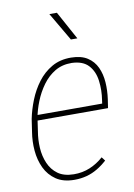

<svg xmlns="http://www.w3.org/2000/svg" viewBox="-86 -805 610 871"><g transform="rotate(-10 219.0 -370.0)"><path d="M186 10.7Q134.8 10.7 101.6 -11.7Q68.4 -34.2 51 -70.8Q33.7 -107.4 30 -150.9Q26.4 -194.3 33.2 -235.8L42 -294.9Q50.3 -336.4 67.4 -379.4Q84.5 -422.4 111.6 -458.5Q138.7 -494.6 177 -516.6Q215.3 -538.6 266.1 -538.1Q312.5 -537.6 341.1 -519Q369.6 -500.5 383.8 -469.7Q397.9 -439 400.6 -400.9Q403.3 -362.8 397.5 -322.3L391.6 -283.2H57.6L62.5 -308.1H369.1L371.1 -322.8Q378.4 -368.2 372.8 -412.1Q367.2 -456.1 341.6 -484.1Q315.9 -512.2 264.6 -513.7Q220.7 -514.2 187.5 -494.4Q154.3 -474.6 130.1 -441.4Q106 -408.2 90.6 -369.6Q75.2 -331.1 68.8 -294.9L60.1 -234.9Q53.7 -198.2 55.9 -159.7Q58.1 -121.1 72.3 -88.1Q86.4 -55.2 114 -35.2Q141.6 -15.1 187 -14.6Q227.1 -14.2 261.5 -28.6Q295.9 -43 324.2 -68.4L337.4 -51.3Q315.9 -31.7 292.2 -17.6Q268.6 -3.4 241.9 3.7Q215.3 10.7 186 10.7ZM238.3 -749.5 309.6 -619.1H279.8L203.6 -749.5Z"/></g></svg>

Font: Roboto Condensed Thin
Style: Italic
Weight: 250
Italic angle: -12°
Designer: Christian Robertson
Foundry: Google
Version: Version 3.008; 2023